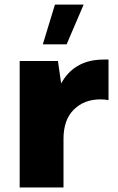

<svg xmlns="http://www.w3.org/2000/svg" viewBox="-20 -823 516 843"><path d="M168 -628.4H272.5L347.2 -802.7H221.2ZM66.4 0H258.8V-213.4C258.8 -269 273.9 -312 304.2 -341.8C334 -371.6 373 -386.7 421.4 -386.7C433.6 -386.7 445.3 -385.7 456.5 -383.3V-561.5H434.6C341.3 -561.5 283.2 -519.5 248.5 -456.5L234.4 -555.2H66.4Z"/></svg>

Font: Estedad Black
Style: Regular
Weight: 900
Designer: Amin Abedi
Version: Version 7.3